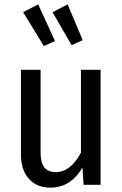

<svg xmlns="http://www.w3.org/2000/svg" viewBox="-20 -847 561 880"><path d="M441 0H363L358 -79Q304 13 211 13Q148 13 112 -28Q76 -69 76 -139V-527H166V-147Q166 -101 183.5 -79.5Q201 -58 236 -58Q303 -58 351 -147V-527H441ZM232 -659 181 -636 86 -791 155 -827ZM359 -663 308 -640 221 -791 290 -827Z"/></svg>

Font: Fira Sans Condensed
Style: Regular
Weight: 400
Width: 3
Designer: bBox Type GmbH & Carrois Corporate GbR & Edenspiekermann AG
Foundry: bBox Type GmbH & Carrois Corporate GbR & Edenspiekermann AG
Version: Version 4.301